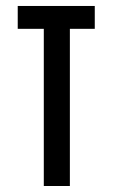

<svg xmlns="http://www.w3.org/2000/svg" viewBox="-20 -620 391 640"><path d="M212.9 -523.9V0H126V-523.9H39.1V-600.1H295.9V-523.9Z"/></svg>

Font: Miedinger*
Style: Book
Weight: 400
Version: Version 001.000